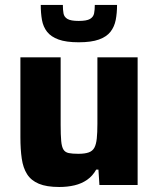

<svg xmlns="http://www.w3.org/2000/svg" viewBox="-20 -739 631 767"><path d="M216.7 8Q166 8 135.1 -5Q104.1 -18 88.2 -43.2Q72.2 -68.4 66.9 -105.4Q61.5 -142.4 61.5 -191V-510H222.3V-240.4Q222.3 -199.2 224.5 -175.7Q226.6 -152.2 233.6 -141.3Q240.5 -130.4 254.8 -127.5Q269.1 -124.6 293 -124.6Q318.9 -124.6 334.3 -130.1Q349.7 -135.5 357 -149Q364.2 -162.4 366.6 -185.6Q369.1 -208.9 369.1 -244.4V-510H529.8V0H377.2L373.2 -61.5H364.3Q350.2 -36.2 328.1 -20.8Q306 -5.4 277.8 1.3Q249.6 8 216.7 8ZM294.4 -570.1Q244.3 -570.1 214 -581.1Q183.7 -592.1 168.1 -612Q152.5 -631.9 147.6 -659.4Q142.8 -686.8 142.8 -719.2H231.1Q231.1 -699.8 233.7 -685.5Q236.2 -671.2 249.5 -663.3Q262.8 -655.4 294.1 -655.4Q326.2 -655.4 339.6 -663.3Q353 -671.2 355.9 -685.5Q358.7 -699.8 358.7 -719.2H447.6Q447.6 -686.8 442.3 -659.4Q436.9 -631.9 421.3 -612Q405.7 -592.1 375.2 -581.1Q344.6 -570.1 294.4 -570.1Z"/></svg>

Font: Saira Thin
Style: Regular
Weight: 100
Designer: Hector Gatti with collaboration of the Omnibus-Type team
Foundry: Omnibus-Type
Version: Version 1.101